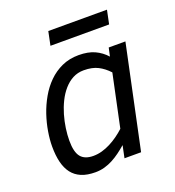

<svg xmlns="http://www.w3.org/2000/svg" viewBox="-128 -782 817 898"><g transform="rotate(-20 281.0 -333.0)"><path d="M44.9 -167Q44.9 -201.2 51.5 -241Q58.1 -280.8 71.5 -320.8Q85 -360.8 106.2 -397.9Q127.4 -435.1 156.5 -463.9Q185.5 -492.7 223.1 -509.8Q260.7 -526.9 307.1 -526.9Q354 -526.9 386.5 -512Q418.9 -497.1 442.9 -470.2L452.1 -512.2H535.2L426.8 0H344.2L356.9 -61Q338.9 -45.4 320.3 -31.7Q301.8 -18.1 282 -7.6Q262.2 2.9 240.5 9Q218.8 15.1 194.8 15.1Q154.3 15.1 125.7 3.2Q97.2 -8.8 79.3 -32Q61.5 -55.2 53.2 -89.1Q44.9 -123 44.9 -167ZM428.2 -397Q403.8 -423.3 375.5 -437.7Q347.2 -452.1 305.2 -452.1Q274.9 -452.1 250.2 -439Q225.6 -425.8 206.1 -403.3Q186.5 -380.9 172.1 -351.6Q157.7 -322.3 148.4 -290.5Q139.2 -258.8 134.5 -226.3Q129.9 -193.8 129.9 -165Q129.9 -108.4 149.7 -84.2Q169.4 -60.1 211.9 -60.1Q233.9 -60.1 255.4 -66.2Q276.9 -72.3 297.4 -82.8Q317.9 -93.3 336.9 -106.9Q356 -120.6 373 -136.2ZM198.7 -612.8 212.9 -681.2H504.9L490.7 -612.8Z"/></g></svg>

Font: Lorenzo Sans
Style: Italic
Weight: 400
Italic angle: -12°
Foundry: Intel Corporation
Version: Version 1.00; ttfautohint (v1.5)